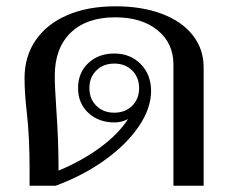

<svg xmlns="http://www.w3.org/2000/svg" viewBox="-20 -590 739 610"><path d="M74 -53Q74 -156 65 -234Q58 -294 58 -342Q58 -411 93.5 -462.5Q129 -514 194 -542Q259 -570 347 -570Q431 -570 494.5 -546Q558 -522 592.5 -478Q627 -434 627 -376V0H531V-385Q531 -453 480.5 -494Q430 -535 346 -535Q255 -535 204.5 -486Q154 -437 154 -349Q154 -315 159 -242Q166 -145 166 -48Q241 -79 299 -122Q357 -165 387 -212Q367 -201 344 -201Q293 -201 260.5 -231.5Q228 -262 228 -310Q228 -359 260.5 -389.5Q293 -420 343 -420Q394 -420 427 -386.5Q460 -353 460 -301Q460 -246 421 -188.5Q382 -131 313 -81.5Q244 -32 157 0H74ZM422 -310Q422 -344 400 -366Q378 -388 343 -388Q308 -388 286 -366Q264 -344 264 -310Q264 -276 286 -254Q308 -232 343 -232Q378 -232 400 -254Q422 -276 422 -310Z"/></svg>

Font: Fahkwang
Style: Regular
Weight: 400
Version: Version 1.000; ttfautohint (v1.6)